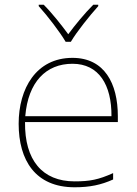

<svg xmlns="http://www.w3.org/2000/svg" viewBox="-20 -783 580 813"><path d="M258 -606H280C304 -647 359 -716 396 -757V-763H375C338 -726 297 -676 269 -638C241 -676 202 -726 165 -763H144V-757C181 -716 234 -647 258 -606ZM287 -538C133 -538 59 -408 59 -259C59 -104 130 10 296 10C360 10 408 0 459 -23V-50C397 -22 360 -15 296 -15C159 -15 84 -105 86 -266H479V-291C479 -430 422 -538 287 -538ZM287 -513C399 -513 453 -423 452 -291H87C99 -436 175 -513 287 -513Z"/></svg>

Font: Noto Sans Gujarati UI Thin
Style: Regular
Weight: 100
Designer: Jelle Bosma - Monotype Design Team, Universal Thirst
Foundry: Monotype Imaging Inc.
Version: Version 2.106